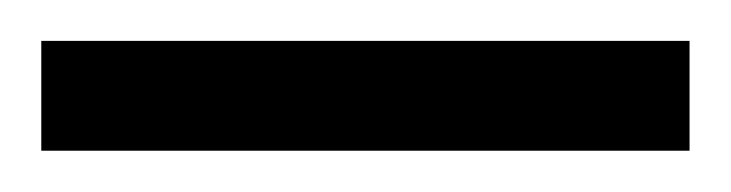

<svg xmlns="http://www.w3.org/2000/svg" viewBox="-20 71 354 93"><path d="M0 144V90.8H314V144Z"/></svg>

Font: Doulos SIL Phon
Style: Regular
Weight: 400
Designer: Walt Agee, Victor Gaultney, Peter Martin, Debbi Hosken, Becca Hirsbrunner
Foundry: SIL International
Version: Version 5.000